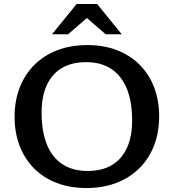

<svg xmlns="http://www.w3.org/2000/svg" viewBox="-20 -936 875 967"><path d="M420 -709Q503 -709 569.8 -683Q636.5 -657 683.8 -609.5Q731 -562 756.2 -496.2Q781.5 -430.5 781.5 -350Q781.5 -269 755.8 -202.8Q730 -136.5 682 -88.8Q634 -41 566.5 -15Q499 11 415 11Q332 11 265.2 -14.8Q198.5 -40.5 151.2 -88.2Q104 -136 78.8 -201.8Q53.5 -267.5 53.5 -348Q53.5 -428.5 79.2 -494.8Q105 -561 153 -609Q201 -657 268.5 -683Q336 -709 420 -709ZM421 -75Q494 -75 543.8 -104.8Q593.5 -134.5 619.5 -191.5Q645.5 -248.5 645.5 -329.5Q645.5 -424 618.8 -489.2Q592 -554.5 540.5 -588.8Q489 -623 414 -623Q341 -623 291 -593Q241 -563 215.2 -506.2Q189.5 -449.5 189.5 -368.5Q189.5 -274.5 216 -208.8Q242.5 -143 294.2 -109Q346 -75 421 -75ZM404 -857H431L323 -763.5H242L366 -916H469L593 -763.5H512Z"/></svg>

Font: Newsreader 9pt Medium
Style: Regular
Weight: 500
Designer: Hugues Gentile
Foundry: Production Type
Version: Version 1.003